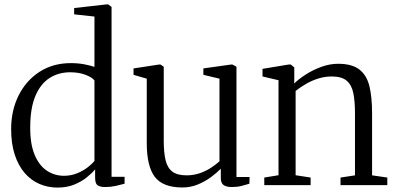

<svg xmlns="http://www.w3.org/2000/svg" viewBox="-20 -839 1796 870"><path d="M240.5 11Q197 11 158.8 -5.5Q120.5 -22 91.8 -55.2Q63 -88.5 46.8 -138.2Q30.5 -188 30.5 -254Q30.5 -338.5 64.2 -406.2Q98 -474 159 -513.5Q220 -553 301 -553Q333.5 -553 361 -547.8Q388.5 -542.5 408 -536V-764L316 -774V-802.5L462 -819H470.5L485.5 -807.5V-38H544.5V-6.5Q526.5 -1.5 503.8 3.5Q481 8.5 456.5 8.5Q434 8.5 422.5 0.8Q411 -7 411 -34V-71.5Q396.5 -54 372.5 -34.8Q348.5 -15.5 315.5 -2.2Q282.5 11 240.5 11ZM269.5 -42.5Q301.5 -42.5 328.8 -53.5Q356 -64.5 376.5 -80.2Q397 -96 408 -109.5V-474Q399.5 -487.5 368.8 -499.5Q338 -511.5 298.5 -511.5Q245 -511.5 204.2 -485.2Q163.5 -459 140.5 -404.5Q117.5 -350 117 -266Q116 -187.5 136.8 -138Q157.5 -88.5 192.5 -65.5Q227.5 -42.5 269.5 -42.5Z M1029.5 8.5Q1006.5 8.5 993.5 -0.2Q980.5 -9 980.5 -33V-74.5Q962.5 -56 935.8 -36.2Q909 -16.5 876.2 -3Q843.5 10.5 806.5 10.5Q718.5 10.5 681.8 -37.2Q645 -85 645 -191.5V-482.5L585 -500V-529L700 -546.5H707.5L722 -536.5V-200.5Q722 -148 730.2 -113.2Q738.5 -78.5 760.8 -61.5Q783 -44.5 825.5 -44.5Q857.5 -44.5 885.5 -54.2Q913.5 -64 936 -78.8Q958.5 -93.5 974.5 -108V-482.5L901.5 -500V-529L1026.5 -546.5H1033.5L1051.5 -536.5V-37H1111L1110 -6.5Q1094 -1.5 1074.5 3.5Q1055 8.5 1029.5 8.5Z M1242 -45V-475.5L1169.5 -492.5V-527L1287 -546.5H1298L1313.5 -533.5V-491L1313 -460.5Q1333 -480.5 1365.2 -501.2Q1397.5 -522 1435.8 -536Q1474 -550 1512 -550Q1575 -550 1608.2 -524.2Q1641.5 -498.5 1653.8 -448.8Q1666 -399 1666 -326.5V-44.5L1735 -34.5V0H1523V-34.5L1588.5 -44.5V-326Q1588.5 -380 1581 -417Q1573.5 -454 1551 -473.2Q1528.5 -492.5 1482.5 -492.5Q1452.5 -492.5 1423.2 -483.5Q1394 -474.5 1367.8 -459.5Q1341.5 -444.5 1319.5 -427V-45L1387.5 -34.5V0H1177.5V-34.5Z"/></svg>

Font: Merriweather 60pt Light
Style: Regular
Weight: 300
Version: Version 2.100